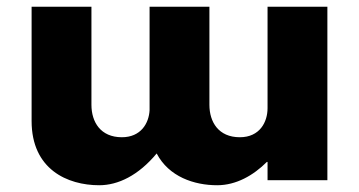

<svg xmlns="http://www.w3.org/2000/svg" viewBox="-20 -548 1062 568"><path d="M948.5 -528H771.5V-228C771.5 -187 748.5 -142 689.5 -142C626.5 -142 599.5 -187 599.5 -238V-528H422.5V-222C420.5 -183 396.5 -142 340.5 -142C277.5 -142 250.5 -187 250.5 -238V-528H73.5V-190C73.5 -47 179.5 0 273.5 0C329.5 0 389.5 -29 443.5 -94C479.5 -25 554.5 0 622.5 0C678.5 0 729.5 -29 769.5 -69H771.5V-15H948.5Z"/></svg>

Font: Sztylet
Style: Bd
Weight: 700
Foundry: Cannot Into Space Fonts, PlusOne Fonts
Version: Version 0.12